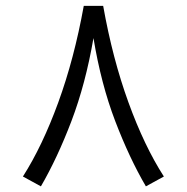

<svg xmlns="http://www.w3.org/2000/svg" viewBox="-20 -643 648 667"><path d="M271 -622.6H338.4Q371.1 -439 426.3 -287.1Q481.4 -135.3 549.3 -29.8L486.8 4.4Q429.2 -94.2 380.1 -222.7Q331.1 -351.1 304.7 -510.7Q277.3 -351.6 228.3 -222.7Q179.2 -93.8 122.1 4.4L59.6 -29.8Q127 -135.3 182.4 -287.1Q237.8 -439 271 -622.6Z"/></svg>

Font: Vazir Light WOL
Style: Light-WOL
Weight: 300
Designer: Saber Rastikerdar
Foundry: Saber Rastikerdar
Version: Version 30.0.0